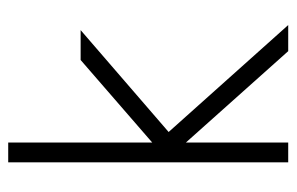

<svg xmlns="http://www.w3.org/2000/svg" viewBox="-144 -560 705 456"><g transform="rotate(-90 208.0 -332.5)"><path d="M314 0 97 -243V0H50V-665H97V-323L293 -493H364L122 -284L376 0Z"/></g></svg>

Font: Sulphur Point Light
Style: Regular
Weight: 300
Designer: Noponies / Dale Sattler
Foundry: Noponies
Version: Version 1.000; ttfautohint (v1.8)